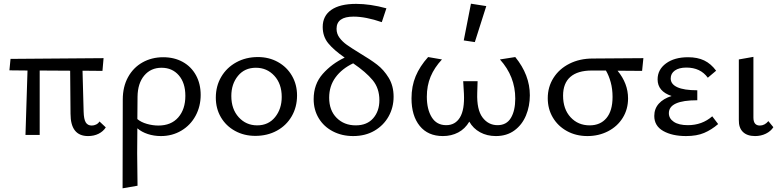

<svg xmlns="http://www.w3.org/2000/svg" viewBox="-20 -731 4229 1040"><path d="M553 -41Q539 -19 514 -6.5Q489 6 457 6Q362 6 362 -115L360 -348L195 -349V0H118L129 -349L31 -350L37 -412L541 -416L535 -347L427 -348L433 -127Q434 -85 444.5 -68Q455 -51 477 -51Q489 -51 500.5 -56.5Q512 -62 519 -73Z M1067 -217Q1067 -155 1039.5 -104Q1012 -53 962.5 -23.5Q913 6 852 6Q814 6 780.5 -5Q747 -16 724 -36L723 99Q723 151 725 275L644 289Q645 125 645 -192Q645 -261 673.5 -313Q702 -365 752 -393Q802 -421 864 -421Q924 -421 970 -395.5Q1016 -370 1041.5 -323.5Q1067 -277 1067 -217ZM984 -212Q984 -282 948.5 -323Q913 -364 855 -364Q797 -364 761.5 -322Q726 -280 725 -207L724 -86Q744 -69 775.5 -60Q807 -51 838 -51Q907 -51 945.5 -95Q984 -139 984 -212Z M1149 -202Q1149 -265 1178.5 -315Q1208 -365 1260 -393.5Q1312 -422 1377 -422Q1437 -422 1485.5 -395Q1534 -368 1561.5 -320.5Q1589 -273 1589 -214Q1589 -151 1560 -101Q1531 -51 1479.5 -23Q1428 5 1363 5Q1302 5 1253 -22Q1204 -49 1176.5 -96Q1149 -143 1149 -202ZM1506 -206Q1506 -277 1466 -320.5Q1426 -364 1366 -364Q1305 -364 1269 -320Q1233 -276 1233 -211Q1233 -140 1273 -96Q1313 -52 1373 -52Q1434 -52 1470 -96.5Q1506 -141 1506 -206Z M1927 -444Q1986 -409 2022.5 -381Q2059 -353 2085.5 -309.5Q2112 -266 2112 -207Q2112 -149 2085 -100.5Q2058 -52 2008.5 -23Q1959 6 1893 6Q1832 6 1783 -19.5Q1734 -45 1706.5 -90.5Q1679 -136 1679 -194Q1679 -275 1728 -330.5Q1777 -386 1847 -419Q1789 -459 1758.5 -496Q1728 -533 1728 -585Q1728 -645 1774.5 -677.5Q1821 -710 1909 -710Q1985 -710 2073 -686L2048 -611Q1961 -641 1895 -641Q1803 -641 1803 -575Q1803 -548 1819 -526.5Q1835 -505 1859 -488Q1883 -471 1927 -444ZM2035 -188Q2035 -253 1998.5 -297Q1962 -341 1893 -388Q1832 -359 1797.5 -312Q1763 -265 1763 -202Q1763 -133 1803.5 -92.5Q1844 -52 1907 -52Q1968 -52 2001.5 -90.5Q2035 -129 2035 -188Z M2552 -503 2492 -512 2531 -711 2614 -698ZM2850 -215Q2850 -156 2829 -105.5Q2808 -55 2766.5 -24.5Q2725 6 2666 6Q2618 6 2580.5 -14.5Q2543 -35 2522 -72Q2499 -33 2462 -13.5Q2425 6 2379 6Q2298 6 2253.5 -49Q2209 -104 2209 -198Q2209 -264 2231.5 -318Q2254 -372 2299 -422L2374 -409Q2333 -365 2312.5 -316Q2292 -267 2292 -207Q2292 -139 2318.5 -96Q2345 -53 2397 -53Q2446 -53 2471.5 -95Q2497 -137 2493 -223L2489 -291H2567L2565 -227Q2562 -137 2593.5 -95Q2625 -53 2675 -53Q2724 -53 2747.5 -92.5Q2771 -132 2771 -197Q2771 -317 2688 -409L2771 -422Q2850 -325 2850 -215Z M3458 -347 3325 -348Q3382 -279 3382 -198Q3382 -139 3353 -92.5Q3324 -46 3273.5 -20Q3223 6 3162 6Q3100 6 3051 -21Q3002 -48 2974.5 -94.5Q2947 -141 2947 -199Q2947 -260 2978 -309Q3009 -358 3064.5 -386Q3120 -414 3191 -414L3465 -416ZM3262 -349H3186Q3109 -349 3069.5 -314.5Q3030 -280 3030 -213Q3030 -140 3070.5 -96Q3111 -52 3174 -52Q3232 -52 3265 -91.5Q3298 -131 3298 -206Q3298 -249 3288 -285.5Q3278 -322 3262 -349Z M3870 -59Q3834 -28 3794 -11Q3754 6 3696 6Q3621 6 3572.5 -21.5Q3524 -49 3524 -103Q3524 -142 3548.5 -169.5Q3573 -197 3618 -211Q3542 -236 3542 -301Q3542 -354 3587.5 -387.5Q3633 -421 3707 -421Q3758 -421 3794.5 -403.5Q3831 -386 3859 -348L3814 -310Q3774 -365 3698 -365Q3658 -365 3635.5 -349Q3613 -333 3613 -306Q3613 -275 3649 -258.5Q3685 -242 3757 -242V-188Q3603 -188 3603 -118Q3603 -89 3630 -71Q3657 -53 3706 -53Q3783 -53 3838 -101Z M3982 -82V-409L4061 -423V-94Q4061 -51 4096 -51Q4122 -51 4142 -75L4169 -42Q4155 -20 4128.5 -7Q4102 6 4070 6Q4027 6 4004 -16.5Q3981 -39 3982 -82Z"/></svg>

Font: Ysabeau Infant Medium
Style: Regular
Weight: 500
Designer: Christian Thalmann (Catharsis Fonts)
Version: Version 0.003